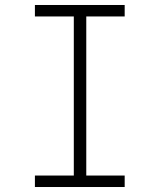

<svg xmlns="http://www.w3.org/2000/svg" viewBox="-20 -750 640 770"><path d="M120 0V-46H276V-684H120V-730H480V-684H326V-46H480V0Z"/></svg>

Font: Tiny Thin
Style: Regular
Weight: 100
Monospace: yes
Designer: Philipp Nurullin, Konstantin Bulenkov
Foundry: JetBrains
Version: Version 2.251; ttfautohint (v1.8.4.7-5d5b)